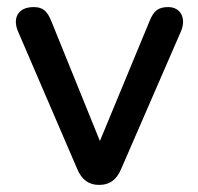

<svg xmlns="http://www.w3.org/2000/svg" viewBox="-20 -515 560 542"><path d="M260 7C289 7 309 -7 322 -38L491 -427C506 -462 491 -495 455 -495C427 -495 414 -485 402 -455L262 -117L125 -455C113 -485 100 -495 75 -495C30 -495 15 -463 31 -426L198 -38C211 -7 231 7 260 7Z"/></svg>

Font: Nunito SemiBold
Style: Regular
Weight: 600
Designer: Vernon Adams
Foundry: Vernon Adams
Version: Version 3.602